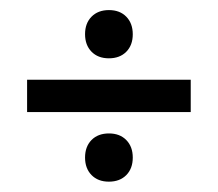

<svg xmlns="http://www.w3.org/2000/svg" viewBox="-20 -429 428 377"><path d="M33.2 -209V-272.5H354.5V-209ZM193.8 -314.5Q172.4 -314.5 159.7 -327.5Q147 -340.5 147 -361.9Q147 -383.3 159.7 -396.2Q172.5 -409.2 193.9 -409.2Q215.3 -409.2 228 -396.2Q240.7 -383.1 240.7 -361.7Q240.7 -340.3 228 -327.4Q215.2 -314.5 193.8 -314.5ZM193.8 -72.3Q172.4 -72.3 159.7 -85.3Q147 -98.3 147 -119.7Q147 -141.1 159.7 -154.1Q172.5 -167 193.9 -167Q215.3 -167 228 -154Q240.7 -141 240.7 -119.6Q240.7 -98.1 228 -85.2Q215.2 -72.3 193.8 -72.3Z"/></svg>

Font: Markazi Text
Style: Regular
Weight: 400
Designer: Borna Izadpanah (Arabic designer), Fiona Ross (Arabic design director) and Florian Runge (Latin designer)
Foundry: Borna Izadpanah and Florian Runge
Version: Version 1.000